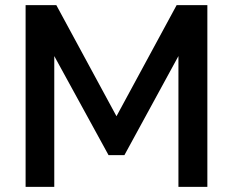

<svg xmlns="http://www.w3.org/2000/svg" viewBox="-20 -730 910 750"><path d="M677 0V-511L466 -124H404L192 -511V0H80V-710H200L435 -276L670 -710H790V0Z"/></svg>

Font: IngvarSans
Style: Regular
Weight: 600
Version: Version 3.000